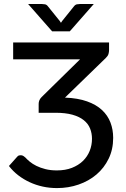

<svg xmlns="http://www.w3.org/2000/svg" viewBox="-20 -929 628 956"><path d="M24.5 0ZM523 -717.5V-679.5Q523 -670.5 520.2 -660.5Q517.5 -650.5 507 -640.5L303.5 -443Q368 -440.5 413.5 -424.2Q459 -408 487.8 -381.2Q516.5 -354.5 530 -319Q543.5 -283.5 543.5 -242.5Q543.5 -185 521 -138.8Q498.5 -92.5 460.2 -60Q422 -27.5 371.2 -10Q320.5 7.5 264 7.5Q227 7.5 192.8 0Q158.5 -7.5 127.8 -21.8Q97 -36 70.8 -56.2Q44.5 -76.5 24.5 -102.5L65 -148Q70 -154 74.5 -155Q79 -156 82.5 -156Q88 -156 92.8 -154.2Q97.5 -152.5 106.5 -144.5Q114.5 -135.5 128 -124.2Q141.5 -113 161 -103.2Q180.5 -93.5 206 -87Q231.5 -80.5 263 -80.5Q305.5 -80.5 338 -93.2Q370.5 -106 392.8 -127.5Q415 -149 426.5 -177.5Q438 -206 438 -238Q438 -265.5 428.5 -289.2Q419 -313 397.2 -330.5Q375.5 -348 340.8 -357.8Q306 -367.5 256 -367.5H172.5V-412Q172.5 -420.5 175.8 -429Q179 -437.5 187.5 -446L378.5 -633.5H45.5V-717.5ZM120 -909H189Q195.5 -909 204 -907.5Q212.5 -906 219 -897L277.5 -824.5Q280.5 -819 283.5 -815.5L289.5 -824.5L347.5 -896.5Q354.5 -906 363 -907.5Q371.5 -909 378 -909H447L327.5 -773H239.5Z"/></svg>

Font: Lato Medium
Style: Regular
Weight: 500
Designer: Lukasz Dziedzic
Foundry: tyPoland Lukasz Dziedzic
Version: Version 2.006; 2014-01-15